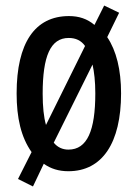

<svg xmlns="http://www.w3.org/2000/svg" viewBox="-20 -608 498 693"><path d="M417 -271C417 -356 400 -425 367 -474L410 -562L356 -588L321 -518C295 -540 265 -550 229 -550C106 -550 40 -453 40 -271C40 -182 56 -113 94 -59L45 38L99 65L138 -17C163 1 192 10 227 10C349 10 417 -92 417 -271ZM134 -270C134 -405 162 -471 228 -471C253 -471 273 -462 287 -442L146 -157C138 -185 134 -223 134 -270ZM324 -271C324 -137 295 -68 227 -68C206 -68 188 -76 174 -93L314 -375C320 -348 324 -314 324 -271Z"/></svg>

Font: Noto Sans Arabic UI XCn Md
Style: Regular
Weight: 500
Width: 2
Designer: Monotype Design Team, Nadine Chahine and Nizar Qandah
Foundry: Monotype Imaging Inc.
Version: Version 2.010